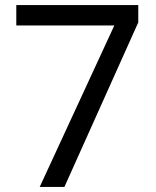

<svg xmlns="http://www.w3.org/2000/svg" viewBox="-20 -734 612 754"><path d="M136 0 429 -634H44V-714H523V-646L233 0Z"/></svg>

Font: Noto Sans Hebrew
Style: Regular
Weight: 400
Designer: Monotype Design Team
Foundry: Monotype Imaging Inc.
Version: Version 2.003